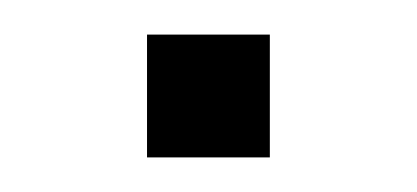

<svg xmlns="http://www.w3.org/2000/svg" viewBox="-20 -345 241 111"><path d="M65 -254V-325H136V-254Z"/></svg>

Font: M PLUS 1 ExtraLight
Style: Regular
Weight: 250
Version: Version 1.001